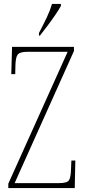

<svg xmlns="http://www.w3.org/2000/svg" viewBox="-20 -951 431 971"><path d="M22 0V-22L322 -689H119Q80 -689 69.5 -675Q59 -661 58 -620L57 -576H37L41 -714H354V-693L54 -25H280Q319 -25 328.5 -39Q338 -53 339 -93L341 -139H361L358 0ZM177 -784Q200 -828 216.5 -862.5Q233 -897 243 -931H288V-921Q279 -904 261 -877.5Q243 -851 222 -823Q201 -795 182 -771H177Z"/></svg>

Font: Noto Serif Khmer ExtraCondensed Thin
Style: Regular
Weight: 100
Width: 2
Designer: Danh Hong and the Monotype Design Team
Foundry: Monotype Imaging Inc.
Version: Version 2.004; ttfautohint (v1.8.4.7-5d5b)